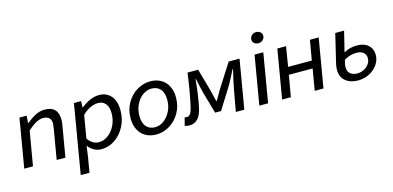

<svg xmlns="http://www.w3.org/2000/svg" viewBox="-84 -1289 4170 2036"><g transform="rotate(-15 2001.5 -271.0)"><path d="M127 -536H206L200 -457H206Q259 -501 307 -525Q355 -549 405 -549Q479 -549 515.5 -511.5Q552 -474 552 -397Q552 -374 546 -341L488 0H392L448 -328Q455 -370 455 -382Q455 -467 365 -467Q295 -467 196 -375L132 0H36Z M725 -536H804L801 -467H805Q909 -549 1003 -549Q1083 -549 1132.5 -493.5Q1182 -438 1182 -333Q1182 -238 1140.5 -158.5Q1099 -79 1030 -33Q961 13 883 13Q839 13 802 -7Q765 -27 739 -62H737L722 51L693 221H597ZM1083 -326Q1083 -398 1052.5 -434Q1022 -470 971 -470Q930 -470 882 -447.5Q834 -425 797 -385L755 -138Q804 -66 876 -66Q930 -66 978 -102Q1026 -138 1054.5 -198Q1083 -258 1083 -326Z M1263 -223Q1263 -316 1305.5 -390.5Q1348 -465 1417.5 -507Q1487 -549 1564 -549Q1629 -549 1679 -521.5Q1729 -494 1757.5 -440.5Q1786 -387 1786 -313Q1786 -220 1743.5 -145.5Q1701 -71 1631.5 -29Q1562 13 1485 13Q1420 13 1370 -14.5Q1320 -42 1291.5 -95.5Q1263 -149 1263 -223ZM1690 -312Q1690 -390 1655 -430.5Q1620 -471 1558 -471Q1506 -471 1460.5 -438Q1415 -405 1387.5 -348Q1360 -291 1360 -224Q1360 -146 1395.5 -105.5Q1431 -65 1492 -65Q1543 -65 1588.5 -98.5Q1634 -132 1662 -188.5Q1690 -245 1690 -312Z M1797 1 1820 -86Q1834 -82 1845 -82Q1869 -82 1883.5 -104Q1898 -126 1911 -181Q1945 -333 1972 -536H2089L2157 -294Q2175 -225 2188 -166H2194L2225 -219Q2245 -256 2270 -295L2424 -536H2543L2452 0H2359L2401 -233Q2420 -334 2448 -448H2443Q2402 -366 2363 -295L2210 -50H2145L2076 -290Q2063 -344 2047 -416L2040 -448H2036Q2022 -282 1994 -148Q1978 -67 1941 -28Q1904 11 1849 11Q1817 11 1797 1Z M2708 -536H2804L2713 0H2617ZM2716 -698Q2716 -725 2736.5 -744Q2757 -763 2785 -763Q2810 -763 2829.5 -747.5Q2849 -732 2849 -706Q2849 -679 2828.5 -660.5Q2808 -642 2780 -642Q2754 -642 2735 -657Q2716 -672 2716 -698Z M2958 -536H3054L3018 -318H3278L3316 -536H3412L3321 0H3225L3265 -235H3004L2963 0H2867Z M3510 -154Q3510 -187 3519 -223L3594 -536H3691L3636 -312Q3675 -333 3709 -341Q3743 -349 3782 -349Q3859 -349 3904 -308.5Q3949 -268 3949 -202Q3949 -143 3914.5 -94Q3880 -45 3823 -16Q3766 13 3700 13Q3615 13 3562.5 -30.5Q3510 -74 3510 -154ZM3859 -189Q3859 -229 3831 -252Q3803 -275 3756 -275Q3722 -275 3691 -267Q3660 -259 3620 -236Q3605 -190 3605 -158Q3605 -108 3634.5 -84.5Q3664 -61 3713 -61Q3748 -61 3782 -78Q3816 -95 3837.5 -124.5Q3859 -154 3859 -189Z"/></g></svg>

Font: Nebula Sans Medium
Style: Regular
Weight: 500
Italic angle: -9°
Designer: Paul D. Hunt for Adobe (as Source Sans)
Foundry: Nebula Entertainment & Broadcasting LLC
Version: Version 1.010